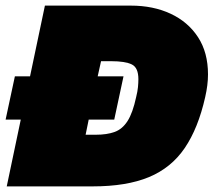

<svg xmlns="http://www.w3.org/2000/svg" viewBox="-31 -664 761 684"><path d="M-7 0 43 -238H-11L22 -392H76L129 -644H435Q515 -644 577 -615Q639 -586 674.5 -531.5Q710 -477 710 -399Q710 -380 707.5 -360Q705 -340 700 -318Q675 -207 627 -136.5Q579 -66 499.5 -33Q420 0 299 0ZM274 -184H310Q350 -184 377.5 -194Q405 -204 423.5 -233Q442 -262 454 -318Q459 -338 460.5 -353.5Q462 -369 462 -382Q462 -423 438.5 -434.5Q415 -446 365 -446H329L317 -392H409L376 -238H285Z"/></svg>

Font: Kanit Black
Style: Italic
Weight: 900
Italic angle: -12°
Designer: Katatrad Team
Foundry: CadsonDemak
Version: Version 2.000; ttfautohint (v1.8.3)